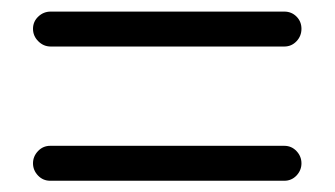

<svg xmlns="http://www.w3.org/2000/svg" viewBox="-20 -537 589 338"><path d="M69.3 -455.1Q56.6 -455.1 47.4 -464.4Q38.1 -473.6 38.1 -486.3Q38.1 -499 47.4 -507.8Q56.6 -516.6 69.3 -516.6H480.5Q493.2 -516.6 502 -507.8Q510.7 -499 510.7 -486.3Q510.7 -473.6 502 -464.4Q493.2 -455.1 480.5 -455.1ZM68.4 -218.8Q55.7 -218.8 46.9 -228Q38.1 -237.3 38.1 -249.5Q38.1 -261.7 46.9 -271Q55.7 -280.3 68.4 -280.3H480.5Q493.2 -280.3 502 -271Q510.7 -261.7 510.7 -249.5Q510.7 -237.3 502 -228Q493.2 -218.8 480.5 -218.8Z"/></svg>

Font: Gen Jyuu Gothic Normal
Style: Regular
Weight: 300
Designer: [Source Han Sans]
Ryoko NISHIZUKA  (kana & ideographs); Paul D. Hunt (Latin, Greek & Cyrillic); Wenlong ZHANG  (bopomofo
Version: Version 1.002.20150607